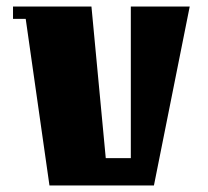

<svg xmlns="http://www.w3.org/2000/svg" viewBox="-20 -570 638 590"><path d="M382 -550H563L453 0H132L59 -512H20V-550H261L305 -84H382Z"/></svg>

Font: Unlock
Style: Regular
Weight: 400
Designer: Eduardo Rodriguez Tunni
Foundry: Eduardo Rodriguez Tunni
Version: Version 1.003; ttfautohint (v1.8.4.7-5d5b);gftools[0.9.23]